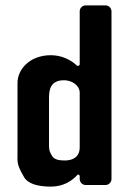

<svg xmlns="http://www.w3.org/2000/svg" viewBox="-20 -687 478 713"><path d="M169 -482C91 -482 45 -430 45 -379V-122C45 -84 41 -78 69 -30C82 -6 117 6 169 6C215 6 247 -15 267 -37C270 -41 276 -38 276 -33V-22C276 -10 286 0 298 0H372C384 0 394 -10 394 -22V-645C394 -657 384 -667 372 -667H298C286 -667 276 -657 276 -645V-449C276 -443 269 -440 265 -444C242 -466 207 -482 169 -482ZM276 -344V-139C276 -114 262 -91 219 -91C196 -91 181 -96 174 -107C161 -127 162 -138 162 -153V-324C162 -355 168 -389 218 -389C246 -389 275 -371 276 -344Z"/></svg>

Font: DIN Rundschrift
Style: Breit
Weight: 400
Width: 7
Version: Version 1.027